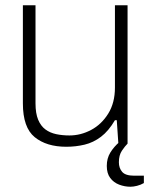

<svg xmlns="http://www.w3.org/2000/svg" viewBox="-20 -546 578 730"><path d="M476 164Q454 164 433 156Q412 148 399 130.5Q386 113 386 85Q386 56 399.5 34Q413 12 435 -7H465V0Q455 10 443.5 27Q432 44 432 71Q432 93 444.5 107.5Q457 122 490 122H527V150Q515 157 501 160.5Q487 164 476 164ZM232 12Q157 12 112 -24.5Q67 -61 67 -153V-526H115V-153Q115 -115 125 -91Q135 -67 152.5 -54Q170 -41 193.5 -36Q217 -31 244 -31Q287 -31 326.5 -52Q366 -73 391.5 -114Q417 -155 417 -213V-526H465V0H430L424 -89H417Q393 -48 364 -26Q335 -4 301.5 4Q268 12 232 12Z"/></svg>

Font: Archivo Thin
Style: Regular
Weight: 250
Designer: Hector Gatti
Foundry: Omnibus-Type
Version: Version 2.001